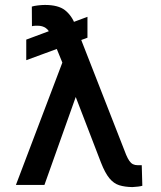

<svg xmlns="http://www.w3.org/2000/svg" viewBox="-20 -760 661 789"><path d="M339.4 -690.9V-605L87.9 -512.7V-597.2ZM296.9 -377.4 162.6 0H45.4L250 -539.1L324.2 -535.6ZM164.6 -739.7Q219.2 -739.7 246.8 -718.3Q274.4 -696.8 289.6 -657.7L498.5 -123.5Q504.9 -108.4 511.5 -98.9Q518.1 -89.4 526.4 -85.2Q534.7 -81.1 545.9 -81.1Q549.8 -81.1 554.4 -81.1Q559.1 -81.1 562.5 -81.1L564.9 3.4Q558.6 5.4 547.4 6.8Q536.1 8.3 523.9 8.8Q492.7 8.3 470 1.2Q447.3 -5.9 429.4 -27.6Q411.6 -49.3 395 -91.8L247.1 -476.1L192.9 -608.9Q182.1 -635.3 168.2 -644.8Q154.3 -654.3 135.3 -654.3Q130.4 -654.3 123.3 -654.1Q116.2 -653.8 111.3 -652.3L110.8 -732.9Q119.1 -735.8 136 -737.8Q152.8 -739.7 164.6 -739.7Z"/></svg>

Font: Inter Cardless Tabular
Style: Regular
Weight: 400
Designer: Rasmus Andersson
Foundry: rsms
Version: Version 4.000;git-4fc901f